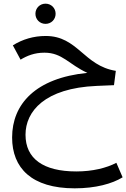

<svg xmlns="http://www.w3.org/2000/svg" viewBox="-20 -660 688 1046"><path d="M387 366C501 366 591 341 648 306L614 227C560 255 485 274 396 274C215 274 119 204 119 74C119 -53 223 -180 507 -192L601 -196L611 -274C436 -302 404 -464 229 -464C163 -464 103 -446 50 -413L92 -335C127 -356 167 -373 222 -373C320 -373 355 -309 456 -263C174 -235 46 -93 46 89C46 255 152 366 387 366ZM228 -530C259 -530 283 -554 283 -585C283 -616 259 -640 228 -640C197 -640 173 -616 173 -585C173 -554 197 -530 228 -530Z"/></svg>

Font: FiraGO Unicode
Style: Regular
Weight: 400
Designer: bBox Type
Foundry: bBox Type GmbH
Version: Version 1.001;PS 001.001;hotconv 1.0.88;makeotf.lib2.5.64775